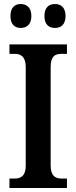

<svg xmlns="http://www.w3.org/2000/svg" viewBox="-20 -935 379 955"><path d="M254 -796C281 -796 306 -811 306 -855C306 -900 281 -915 254 -915C225 -915 201 -900 201 -855C201 -811 225 -796 254 -796ZM83 -796C110 -796 136 -811 136 -855C136 -900 110 -915 83 -915C56 -915 32 -900 32 -855C32 -811 56 -796 83 -796ZM27 0H313V-47H285C255 -47 232 -61 232 -111V-601C232 -655 253 -667 285 -667H313V-714H27V-667H54C82 -667 108 -655 108 -601V-110C108 -59 82 -47 54 -47H27Z"/></svg>

Font: Noto Serif Georgian Condensed SemiBold
Style: Regular
Weight: 600
Width: 3
Designer: Monotype Design Team, Akaki Razmadze
Foundry: Google LLC
Version: Version 2.003